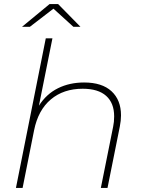

<svg xmlns="http://www.w3.org/2000/svg" viewBox="-20 -932 710 952"><path d="M580 -360Q580 -334 574 -304L513 0H480L541 -304Q546 -327 546 -355Q546 -421 506.5 -456.5Q467 -492 390 -492Q295 -492 232 -439Q169 -386 149 -286L92 0H59L207 -742H240L173 -408Q210 -466 267.5 -494.5Q325 -523 397 -523Q486 -523 533 -479.5Q580 -436 580 -360ZM344 -799 245 -889 128 -799H89L226 -912H268L379 -799Z"/></svg>

Font: Montserrat Alternates ExLight
Style: Italic
Weight: 275
Italic angle: -11.3°
Designer: Julieta Ulanovsky
Foundry: Julieta Ulanovsky
Version: Version 7.200